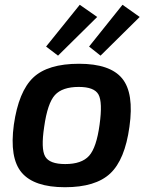

<svg xmlns="http://www.w3.org/2000/svg" viewBox="-20 -771 613 804"><path d="M387 -700 223 -538 173 -576 314 -751ZM565 -700 401 -538 353 -576 493 -751ZM311 -504Q441 -504 491.5 -442.5Q542 -381 522 -240Q503 -102 441.5 -44.5Q380 13 252 13Q123 13 71 -48Q19 -109 38 -249Q58 -388 119 -446Q180 -504 311 -504ZM310 -407Q241 -407 210 -373Q179 -339 165 -240Q151 -148 169 -116Q187 -84 253 -84Q322 -84 353 -118.5Q384 -153 397 -249Q410 -343 392.5 -375Q375 -407 310 -407Z"/></svg>

Font: Exo 2.0 Semi Bold
Style: Italic
Weight: 600
Italic angle: -8°
Designer: Natanael Gama
Version: Version 1.001;PS 001.001;hotconv 1.0.70;makeotf.lib2.5.58329